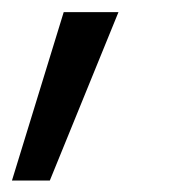

<svg xmlns="http://www.w3.org/2000/svg" viewBox="-28 -127 328 324"><path d="M171.9 -106.5H79.5L-7.8 177.6H56.1Z"/></svg>

Font: TID UI
Style: Italic
Weight: 400
Italic angle: -9.39999°
Designer: The TID Project Authors
Foundry: Bakken & Bæck
Version: Version 1.001;hotconv 1.0.109;makeotfexe 2.5.65596